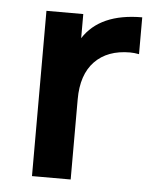

<svg xmlns="http://www.w3.org/2000/svg" viewBox="-44 -579 509 618"><g transform="rotate(5 210.0 -270.0)"><path d="M391 -540V-421Q375 -424 362 -424Q289 -424 248 -381.5Q207 -339 207 -259V0H82V-534H201V-456Q255 -540 391 -540Z"/></g></svg>

Font: Montserrat Alternates SemiBold
Style: Regular
Weight: 600
Designer: Julieta Ulanovsky
Foundry: Julieta Ulanovsky
Version: Version 7.200